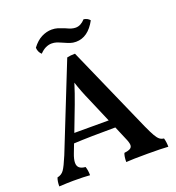

<svg xmlns="http://www.w3.org/2000/svg" viewBox="-152 -979 1011 1102"><g transform="rotate(-20 354.0 -427.5)"><path d="M687 3Q648 0 561 0Q468 0 430 3Q430 -31 438 -50Q463 -53 474.5 -60Q486 -67 486 -81Q486 -96 472 -127L439 -205Q284 -205 185 -200L165 -148Q152 -115 152 -93Q152 -73 164 -62.5Q176 -52 201 -50Q209 -26 209 3Q175 0 107 0Q78 0 21 3Q21 -28 29 -49Q55 -54 69.5 -74.5Q84 -95 109 -155L317 -677Q338 -682 366 -682L600 -152Q619 -110 631 -89.5Q643 -69 653.5 -60.5Q664 -52 680 -50Q687 -26 687 3ZM417 -256 352 -408Q325 -468 306 -527Q288 -469 265 -408L207 -256ZM323 -765Q300 -775 287.5 -779Q275 -783 260 -783Q221 -783 187 -747Q168 -764 167 -791Q194 -827 225 -842.5Q256 -858 287 -858Q307 -858 323 -853Q339 -848 364 -838Q383 -829 396 -825Q409 -821 422 -821Q453 -821 480 -851Q505 -847 517 -831Q470 -744 396 -744Q377 -744 361 -749.5Q345 -755 323 -765Z"/></g></svg>

Font: Vollkorn SC SemiBold
Style: Regular
Weight: 600
Designer: Friedrich Althausen
Foundry: Friedrich Althausen
Version: Version 4.015